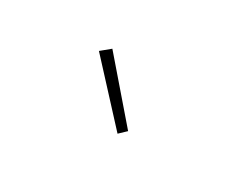

<svg xmlns="http://www.w3.org/2000/svg" viewBox="-35 -981 657 511"><g transform="rotate(30 293.0 -725.5)"><path d="M177 -797 205 -820 351 -651 330 -631Z"/></g></svg>

Font: SpoqaHanSans
Style: Thin
Weight: 250
Designer: [Spoqa Han Sans] Dong-huui Kim \uAE40 \uB3D9 \uD718   [Noto Sans] Ryoko NISHIZUKA \u897F \u585A \u6DBC \u5B50  (kana & i
Foundry: Spoqa (http://bi.spoqa.com)
Version: Version 1.004;PS 1.004;hotconv 1.0.82;makeotf.lib2.5.63406